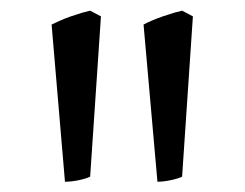

<svg xmlns="http://www.w3.org/2000/svg" viewBox="-20 -743 465 365"><path d="M326.2 -407.2Q318.4 -403.3 304.2 -400.4Q290 -397.5 279.3 -397.5L252.9 -696.3Q257.8 -699.2 268.1 -703.6Q278.3 -708 289.6 -711.9Q300.8 -715.8 311 -718.8Q321.3 -721.7 326.2 -722.7L346.7 -711.9ZM151.4 -407.2Q143.6 -403.3 129.4 -400.4Q115.2 -397.5 103.5 -397.5L78.1 -696.3Q84 -699.2 93.8 -703.6Q103.5 -708 114.7 -711.9Q126 -715.8 136.2 -718.8Q146.5 -721.7 151.4 -722.7L171.9 -711.9Z"/></svg>

Font: Podda
Style: Regular
Weight: 400
Designer: Md. Tanbin Islam Siyam
Foundry: Tanbin Islam Siyam
Version: Version 0.258